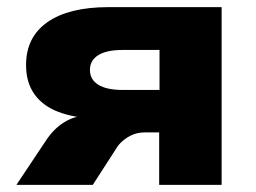

<svg xmlns="http://www.w3.org/2000/svg" viewBox="-20 -518 716 538"><path d="M26 0 108 -123Q130 -157 160 -175.5Q190 -194 224 -194H246L245 -186Q187 -188 143.5 -204.5Q100 -221 76.5 -254Q53 -287 53 -336Q53 -414 113 -456Q173 -498 284 -498H601V0H426V-147H385Q363 -147 344 -137Q325 -127 311 -110L240 0ZM323 -266H427V-378H323Q279 -378 255.5 -363.5Q232 -349 232 -322Q232 -295 255.5 -280.5Q279 -266 323 -266Z"/></svg>

Font: Nunito Sans 10pt SemiExpanded Black
Style: Regular
Weight: 900
Width: 6
Designer: Vernon Adams
Foundry: Vernon Adams
Version: Version 3.101;gftools[0.9.27]